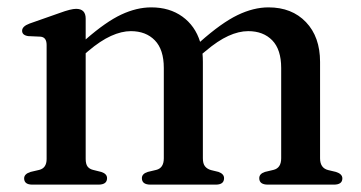

<svg xmlns="http://www.w3.org/2000/svg" viewBox="-20 -501 980 521"><path d="M212.5 -450.5V-394Q267.5 -442 309.2 -461.5Q351 -481 390.5 -481Q440 -481 474.8 -456Q509.5 -431 523 -387.5Q581 -439 624.5 -460Q668 -481 708.5 -481Q772 -481 810.2 -441Q848.5 -401 848.5 -333V-71.5Q848.5 -45 870.5 -39.5L891.5 -34.5Q909 -29 909 -17Q909 0 886 0H707Q683.5 0 683.5 -17.5Q683.5 -29.5 699 -34.5L722 -40Q743 -45 743 -71.5V-316.5Q743 -366.5 718.8 -391.5Q694.5 -416.5 653.5 -416.5Q628 -416.5 599.5 -403.5Q571 -390.5 538 -362.5L529.5 -355.5Q530.5 -344.5 530.5 -333V-71.5Q530.5 -57 536.2 -49.8Q542 -42.5 552.5 -39.5L573 -34.5Q588 -29 588 -17.5Q588 0 565.5 0H388.5Q365 0 365 -17.5Q365 -29.5 381 -34.5L404 -40Q424.5 -45 424.5 -71.5V-316.5Q424.5 -366.5 400.2 -391.5Q376 -416.5 335 -416.5Q310 -416.5 281.2 -403.5Q252.5 -390.5 219.5 -362.5L212.5 -356.5V-70Q212.5 -56 217.5 -49.2Q222.5 -42.5 232.5 -40L254.5 -34.5Q270.5 -29.5 270.5 -17.5Q270.5 0 247 0H68Q45.5 0 45.5 -17Q45.5 -29 63 -34.5L86.5 -40Q106.5 -45 106.5 -69.5V-379Q106.5 -400 90 -401.5L56.5 -403Q40 -405.5 40 -417.5Q40 -429.5 60 -437L142.5 -466Q172.5 -477 186.5 -477Q212.5 -477 212.5 -450.5Z"/></svg>

Font: Fraunces 9pt
Style: Regular
Weight: 400
Version: Version 1.000;[b76b70a41]